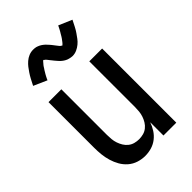

<svg xmlns="http://www.w3.org/2000/svg" viewBox="-226 -851 952 952"><g transform="rotate(-45 250.0 -375.0)"><path d="M213 8Q189 8 165.5 0.5Q142 -7 123.5 -23Q105 -39 93 -60Q81 -81 74 -104.5Q67 -128 64.5 -152Q62 -176 62 -200V-520H152V-200Q152 -185 153.5 -169.5Q155 -154 160 -139.5Q165 -125 173 -112Q181 -99 193 -89.5Q205 -80 220 -76Q235 -72 250 -72Q265 -72 280 -76Q295 -80 307 -89.5Q319 -99 327 -112Q335 -125 340 -139.5Q345 -154 346.5 -169.5Q348 -185 348 -200V-520H438V0H348V-93Q341 -72 328.5 -52.5Q316 -33 298 -19Q280 -5 258 1.5Q236 8 213 8ZM308 -597Q303 -597 298 -598Q293 -599 288.5 -600Q284 -601 279.5 -602.5Q275 -604 270.5 -606.5Q266 -609 262 -611.5Q258 -614 254.5 -617Q251 -620 247 -623.5Q243 -627 240 -631Q237 -635 233.5 -638.5Q230 -642 227.5 -645.5Q225 -649 222 -652.5Q219 -656 215.5 -660.5Q212 -665 208.5 -669.5Q205 -674 202.5 -677Q200 -680 195.5 -682.5Q191 -685 191 -689H194Q194 -688 191 -686Q188 -684 185.5 -681Q183 -678 181 -675.5Q179 -673 177.5 -671.5Q176 -670 174.5 -668Q173 -666 171.5 -664Q170 -662 168.5 -659.5Q167 -657 165.5 -654.5Q164 -652 162 -649.5Q160 -647 158.5 -644Q157 -641 155 -638Q153 -635 151 -631.5Q149 -628 147 -624.5Q145 -621 143 -617Q141 -613 139 -609Q137 -605 135 -600L65 -631Q74 -649 82 -664Q90 -679 98.5 -691.5Q107 -704 115 -714.5Q123 -725 135 -735.5Q147 -746 161.5 -752Q176 -758 192 -758Q197 -758 202 -757.5Q207 -757 211.5 -756Q216 -755 220.5 -753Q225 -751 229.5 -749Q234 -747 238 -744Q242 -741 245.5 -738.5Q249 -736 253 -732Q257 -728 260 -724.5Q263 -721 266.5 -717.5Q270 -714 272.5 -710.5Q275 -707 278 -703.5Q281 -700 284.5 -695Q288 -690 291.5 -686Q295 -682 297.5 -678.5Q300 -675 304.5 -673Q309 -671 309 -667H306Q306 -668 309 -670Q312 -672 314.5 -674.5Q317 -677 319 -679.5Q321 -682 322.5 -684Q324 -686 325.5 -688Q327 -690 328.5 -692Q330 -694 331.5 -696Q333 -698 334.5 -700.5Q336 -703 338 -706Q340 -709 341.5 -712Q343 -715 345 -718Q347 -721 349 -724.5Q351 -728 353 -731.5Q355 -735 357 -739Q359 -743 361 -747Q363 -751 365 -755L435 -725Q426 -707 418 -691.5Q410 -676 401.5 -664Q393 -652 385 -641Q377 -630 365 -620Q353 -610 338.5 -603.5Q324 -597 308 -597Z"/></g></svg>

Font: Iosevka Term Curly Medium
Style: Regular
Weight: 500
Designer: Belleve Invis
Foundry: Belleve Invis
Version: Version 32.3.0